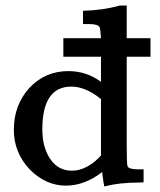

<svg xmlns="http://www.w3.org/2000/svg" viewBox="-20 -670 578 694"><path d="M209 -532H345Q343 -565 340 -572Q333 -583 303 -583H280V-631Q353 -633 413 -650H438V-532H524V-465H438V-151Q438 -75 441 -69Q446 -58 478 -58H499V-11L478 -10Q449 -10 419 -7Q389 -4 357 4Q354 -10 352.5 -23Q351 -36 349 -48Q286 1 218 1Q146 1 88 -57Q30 -118 30 -201Q30 -290 86 -352Q143 -413 227 -413Q293 -413 345 -374V-465H209ZM345 -312Q289 -357 238 -357Q133 -357 133 -202Q133 -138 161.5 -95.5Q190 -53 240 -53Q268 -53 295.5 -68Q323 -83 345 -108Z"/></svg>

Font: New Athena Unicode
Style: Bold
Weight: 700
Designer: J. Rusten 1997; rev. by R. Hancock 2001, 2002, rev. by D. Mastronarde 2002-2021
Foundry: Society for Classical Studies (formerly American Philological Association)
Version: Version 5.008